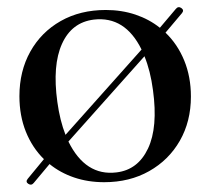

<svg xmlns="http://www.w3.org/2000/svg" viewBox="-20 -491 576 529"><path d="M58 15.5Q49.5 10 56.5 1.5L101 -52.5Q69 -84 51.2 -128.2Q33.5 -172.5 33.5 -226Q33.5 -295 63.5 -348.8Q93.5 -402.5 147.2 -433Q201 -463.5 271.5 -463.5Q315 -463.5 353 -450.8Q391 -438 420.5 -414.5L464.5 -466.5Q471 -474.5 479.5 -469Q488 -463 481.5 -455L436 -401Q469 -369.5 487.5 -324.5Q506 -279.5 506 -225Q506 -156.5 475.5 -103.2Q445 -50 391 -19.5Q337 11 267 11Q222.5 11 184.2 -2Q146 -15 116.5 -39L73 13Q66.5 21 58 15.5ZM138 -210Q145 -159 160.5 -119.5L370 -354.5Q324.5 -447 238.5 -437Q177.5 -429.5 150.8 -370.2Q124 -311 138 -210ZM301 -16Q360 -23 387.8 -81.8Q415.5 -140.5 401.5 -242.5Q394.5 -296 378 -336L168.5 -101Q215.5 -5.5 301 -16Z"/></svg>

Font: Fraunces 72pt S000
Style: Regular
Weight: 400
Version: Version 1.000; ttfautohint (v1.8.3)